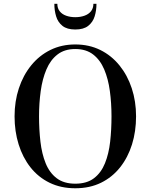

<svg xmlns="http://www.w3.org/2000/svg" viewBox="-20 -998 806 1028"><path d="M383 10Q306 10 245.5 -19.5Q185 -49 143.2 -102Q101.5 -155 79.8 -224.8Q58 -294.5 58 -375Q58 -455.5 81 -525.2Q104 -595 147 -648Q190 -701 249.8 -730.5Q309.5 -760 383 -760Q457 -760 516.8 -730.5Q576.5 -701 619.5 -648Q662.5 -595 685.5 -525.2Q708.5 -455.5 708.5 -375Q708.5 -294.5 686.8 -224.8Q665 -155 623 -102Q581 -49 520.8 -19.5Q460.5 10 383 10ZM383 -14.5Q445 -14.5 483.2 -43.8Q521.5 -73 542 -123.8Q562.5 -174.5 569.8 -239.5Q577 -304.5 577 -375Q577 -445.5 568.2 -510.5Q559.5 -575.5 538 -626.2Q516.5 -677 478.8 -706.2Q441 -735.5 383 -735.5Q325.5 -735.5 287.8 -706.2Q250 -677 228.5 -626.2Q207 -575.5 198 -510.5Q189 -445.5 189 -375Q189 -304.5 196.5 -239.5Q204 -174.5 224.5 -123.8Q245 -73 283.5 -43.8Q322 -14.5 383 -14.5ZM383 -840Q339 -840 314.5 -859.5Q290 -879 280.5 -910.5Q271 -942 271 -977.5H287Q287 -953.5 299.8 -937.5Q312.5 -921.5 334.5 -913.8Q356.5 -906 383 -906Q410 -906 432 -913.8Q454 -921.5 467 -937.5Q480 -953.5 480 -977.5H496.5Q496.5 -942 486.8 -910.5Q477 -879 452.2 -859.5Q427.5 -840 383 -840Z"/></svg>

Font: Bodoni Moda SC 9pt Medium
Style: Regular
Weight: 500
Designer: Owen Earl
Foundry: indestructible type
Version: Version 2.005